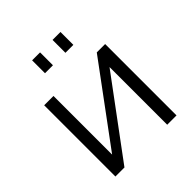

<svg xmlns="http://www.w3.org/2000/svg" viewBox="-199 -860 991 991"><g transform="rotate(-45 297.0 -364.0)"><path d="M74 0V-520H142V-92L459 -521H520V0H452V-421L140 0ZM194 -634V-728H252V-634ZM343 -634V-728H401V-634Z"/></g></svg>

Font: Raleway
Style: Regular
Weight: 400
Designer: Matt McInerney, Pablo Impallari, Rodrigo Fuenzalida
Foundry: Matt McInerney, Pablo Impallari, Rodrigo Fuenzalida
Version: Version 4.101;RELEASE